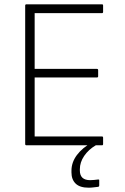

<svg xmlns="http://www.w3.org/2000/svg" viewBox="-20 -675 583 892"><path d="M103 0Q97 0 97 -6V-649Q97 -655 103 -655H454Q459 -655 459 -649V-620Q459 -614 454 -614H141V-355H430Q436 -355 436 -349V-321Q436 -315 430 -315H141V-41H454Q459 -41 459 -35V-6Q459 0 454 0ZM392 197Q351 197 331.5 178Q312 159 312 126V118Q312 79 337.5 45Q363 11 409 -14L425 -7V0Q391 20 371 49.5Q351 79 351 111V117Q351 162 399 162Q408 162 417 161Q426 160 435 159Q441 158 441 162V187Q441 189 440 190.5Q439 192 436 193Q426 194 414.5 195.5Q403 197 392 197Z"/></svg>

Font: Sofia Sans ExtraLight
Style: Regular
Weight: 250
Version: Version 4.100-B